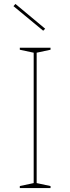

<svg xmlns="http://www.w3.org/2000/svg" viewBox="-20 -949 355 969"><path d="M235 -708V-698L165 -683V-25L235 -10V0H80V-10L150 -25V-683L80 -698V-708ZM198 -794 48 -918 58 -929 208 -804Z"/></svg>

Font: Kalnia Thin
Style: Regular
Weight: 250
Designer: Frida Medrano
Foundry: Frida Medrano
Version: Version 1.105